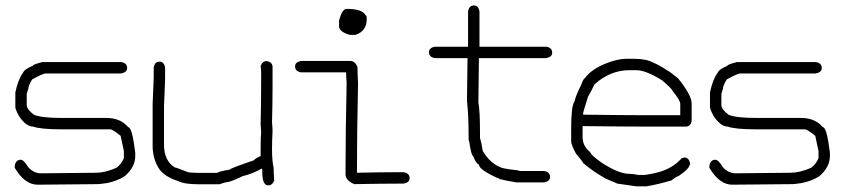

<svg xmlns="http://www.w3.org/2000/svg" viewBox="-20 -673 3040 691"><path d="M132.8 -449.7H416Q437.5 -446.3 437.5 -428.2Q437.5 -412.6 416 -408.7H144.5Q134.8 -408.7 95.7 -387.2Q82 -365.2 82 -354Q76.2 -336.4 76.2 -334.5V-295.4Q76.2 -279.8 101.6 -260.3Q127.9 -248.5 203.1 -248.5H363.3Q413.6 -248.5 441.4 -215.3Q455.6 -215.3 466.8 -123.5V-111.8Q466.8 -71.8 429.7 -39.6Q403.8 -22 365.2 -14.2Q338.9 -10.3 332 -10.3Q163.1 -8.3 115.2 -8.3Q69.3 -8.3 33.2 -68.8V-76.7Q36.6 -98.1 54.7 -98.1Q65.4 -98.1 82 -70.8Q102.1 -49.3 127 -49.3H128.9Q309.1 -51.3 326.2 -51.3Q357.9 -51.3 398.4 -68.8Q416.5 -81.1 425.8 -104V-129.4Q414.1 -183.1 414.1 -184.1Q385.3 -207.5 377 -207.5H203.1Q126 -207.5 99.6 -217.3Q74.2 -217.3 48.8 -254.4Q35.2 -279.3 35.2 -287.6V-340.3Q45.4 -388.2 62.5 -410.6Q67.9 -424.3 97.7 -436Q97.7 -440.9 132.8 -449.7Z M939.5 -453.1Q960.9 -449.7 960.9 -431.6V-361.3Q960.9 -303.2 959 -232.4Q960.9 -212.4 960.9 -201.2Q959 -165 959 -136.7Q959 -91.3 964.8 -70.3Q964.8 -50.8 966.8 -23.4Q960.4 -5.9 945.3 -5.9Q923.8 -5.9 923.8 -54.7V-62.5L921.9 -66.4Q887.7 -46.9 853.5 -39.1Q808.6 -17.6 796.9 -17.6Q792 -17.6 769.5 -9.8H695.3Q642.1 -9.8 621.1 -21.5Q577.1 -34.7 554.7 -62.5Q529.3 -99.1 529.3 -148.4V-298.8Q533.2 -384.8 533.2 -392.6V-429.7Q536.6 -451.2 554.7 -451.2Q570.3 -451.2 574.2 -429.7V-386.7Q574.2 -378.9 570.3 -293V-152.3Q570.3 -94.2 609.4 -70.3Q614.3 -70.3 658.2 -52.7Q679.7 -50.8 697.3 -50.8H761.7Q768.1 -56.2 806.6 -62.5Q809.1 -67.4 892.6 -95.7Q901.9 -105 918 -111.3V-140.6Q918 -180.7 919.9 -197.3L918 -224.6Q919.9 -312.5 919.9 -382.8V-414.1Q919.9 -422.4 918 -435.5Q924.3 -453.1 939.5 -453.1Z M1227.5 -641.1Q1284.7 -641.1 1295.9 -617.7Q1299.8 -617.7 1299.8 -607.9V-604Q1299.8 -560.5 1258.8 -547.4H1239.3Q1200.2 -558.6 1200.2 -578.6V-598.1Q1210.9 -641.1 1227.5 -641.1ZM1063.5 -453.6H1241.2Q1257.3 -453.6 1266.6 -432.1Q1266.6 -408.2 1268.6 -373.5Q1264.6 -191.4 1264.6 -51.3H1266.6Q1353 -53.2 1401.4 -53.2H1432.6Q1454.1 -49.8 1454.1 -31.7Q1454.1 -16.1 1432.6 -12.2H1422.9Q1359.4 -12.2 1254.9 -10.3Q1223.6 -23.9 1223.6 -45.4V-61Q1223.6 -196.3 1227.5 -375.5Q1225.6 -397 1225.6 -412.6H1063.5Q1042 -416 1042 -434.1Q1042 -449.7 1063.5 -453.6Z M1686 -653.3Q1701.7 -653.3 1705.6 -631.8V-504.9H1945.8Q1967.3 -501.5 1967.3 -483.4Q1967.3 -467.8 1945.8 -463.9H1703.6Q1701.7 -331.1 1701.7 -303.7Q1707.5 -275.4 1707.5 -194.3V-176.8Q1713.4 -157.2 1717.3 -129.9Q1745.1 -83 1785.6 -69.3Q1802.7 -64 1846.2 -59.6Q1846.2 -57.6 1852.1 -57.6H1938Q1959.5 -54.2 1959.5 -36.1Q1959.5 -20.5 1938 -16.6H1838.4Q1799.3 -22.9 1779.8 -28.3Q1703.6 -61 1703.6 -81.1Q1695.3 -81.1 1682.1 -112.3Q1676.3 -112.3 1668.5 -165Q1666.5 -165 1666.5 -172.9V-180.7Q1666.5 -260.3 1660.6 -309.6Q1660.6 -341.8 1662.6 -463.9H1545.4Q1523.9 -467.3 1523.9 -485.4Q1523.9 -501 1545.4 -504.9H1664.6V-631.8Q1668 -653.3 1686 -653.3Z M2234.9 -461.4H2262.2Q2305.7 -461.4 2330.6 -447.8Q2350.1 -440.4 2383.3 -418.5Q2386.2 -418.5 2420.4 -391.1Q2469.2 -330.1 2469.2 -301.3V-238.8Q2465.8 -217.3 2447.8 -217.3H2320.8Q2234.4 -217.3 2076.7 -219.2V-180.2Q2076.7 -147 2104 -125.5Q2107.9 -113.3 2147 -86.4Q2207.5 -47.4 2244.6 -47.4Q2258.8 -47.4 2275.9 -43.5H2301.3Q2357.9 -51.3 2389.2 -68.8Q2413.1 -81.1 2434.1 -104L2443.8 -106Q2459.5 -106 2463.4 -84.5Q2463.4 -66.9 2422.4 -39.6Q2413.6 -37.6 2397 -23.9Q2352.1 -10.3 2307.1 -2.4H2270L2201.7 -12.2L2160.6 -29.8Q2111.3 -57.6 2078.6 -86.4Q2078.6 -89.8 2053.2 -119.6Q2035.6 -151.9 2035.6 -164.6V-209.5Q2035.6 -292.5 2047.4 -307.1Q2053.2 -332 2070.8 -365.7Q2080.1 -391.1 2084.5 -391.1Q2109.9 -427.2 2174.3 -449.7Q2207.5 -461.4 2234.9 -461.4ZM2078.6 -264.2V-260.3Q2231 -258.3 2316.9 -258.3H2428.2V-299.3Q2428.2 -312 2398.9 -348.1Q2398.9 -352.5 2363.8 -383.3Q2304.7 -420.4 2270 -420.4H2244.6Q2177.2 -420.4 2119.6 -369.6Q2104 -336.9 2096.2 -324.7Q2078.6 -270 2078.6 -264.2Z M2632.8 -449.7H2916Q2937.5 -446.3 2937.5 -428.2Q2937.5 -412.6 2916 -408.7H2644.5Q2634.8 -408.7 2595.7 -387.2Q2582 -365.2 2582 -354Q2576.2 -336.4 2576.2 -334.5V-295.4Q2576.2 -279.8 2601.6 -260.3Q2627.9 -248.5 2703.1 -248.5H2863.3Q2913.6 -248.5 2941.4 -215.3Q2955.6 -215.3 2966.8 -123.5V-111.8Q2966.8 -71.8 2929.7 -39.6Q2903.8 -22 2865.2 -14.2Q2838.9 -10.3 2832 -10.3Q2663.1 -8.3 2615.2 -8.3Q2569.3 -8.3 2533.2 -68.8V-76.7Q2536.6 -98.1 2554.7 -98.1Q2565.4 -98.1 2582 -70.8Q2602.1 -49.3 2627 -49.3H2628.9Q2809.1 -51.3 2826.2 -51.3Q2857.9 -51.3 2898.4 -68.8Q2916.5 -81.1 2925.8 -104V-129.4Q2914.1 -183.1 2914.1 -184.1Q2885.3 -207.5 2877 -207.5H2703.1Q2626 -207.5 2599.6 -217.3Q2574.2 -217.3 2548.8 -254.4Q2535.2 -279.3 2535.2 -287.6V-340.3Q2545.4 -388.2 2562.5 -410.6Q2567.9 -424.3 2597.7 -436Q2597.7 -440.9 2632.8 -449.7Z"/></svg>

Font: CEF Fonts CJK Mono
Style: Regular
Weight: 400
Designer: PartyBoss (派对大魔王)
Version: Release 2.25